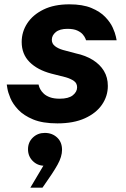

<svg xmlns="http://www.w3.org/2000/svg" viewBox="-20 -560 583 887"><path d="M245.2 10Q177 10 133.2 -8.2Q89.4 -26.4 64.3 -53.1Q39.2 -79.8 28.1 -106.5Q17 -133.2 14.1 -151.4Q11.2 -169.6 11.2 -169.6H158.2Q158.2 -169.6 159.8 -163Q161.4 -156.4 166.7 -146.7Q172 -137 182.5 -127.1Q193 -117.2 211 -110.6Q229 -104 255.8 -104Q296.8 -104 316.5 -119.9Q336.2 -135.8 336.2 -156.4Q336.2 -175.6 321.7 -185.8Q307.2 -196 284.6 -202.8L216.8 -220Q152.8 -237 116.5 -273.5Q80.2 -310 80.2 -366.2Q80.2 -413 106 -452.4Q131.8 -491.8 180.9 -515.9Q230 -540 300.6 -540Q361.6 -540 401.9 -523.3Q442.2 -506.6 466 -481.8Q489.8 -457 500.9 -432.2Q512 -407.4 515.4 -390.7Q518.8 -374 518.8 -374H377.6Q377.6 -374 374.6 -381.9Q371.6 -389.8 362.9 -400.4Q354.2 -411 337.1 -418.9Q320 -426.8 291.8 -426.8Q256 -426.8 237.7 -411.7Q219.4 -396.6 219.4 -376Q219.4 -358.6 233.5 -347.3Q247.6 -336 270.8 -329.2L331 -313.2Q375.2 -303.8 408.5 -283.2Q441.8 -262.6 460 -232.5Q478.2 -202.4 478.2 -163Q478.2 -116 451.2 -76.6Q424.2 -37.2 372.2 -13.6Q320.2 10 245.2 10ZM176.2 307H120.2L200.8 171.2L202 202.6Q197.2 203.8 194.1 204.7Q191 205.6 184.6 205.6Q153.2 205.6 131.3 183.7Q109.4 161.8 109.4 129.6Q109.4 97 131.8 75.5Q154.2 54 187 54Q221 54 243.8 75.2Q266.6 96.4 266.6 132.2Q266.6 163.8 245.8 201Q225 238.2 183.2 297Z"/></svg>

Font: Be Vietnam Pro Variable Thin
Style: Italic
Weight: 100
Italic angle: -12°
Designer: Lam Bao, Tony Le, Vietanh Nguyen
Foundry: Yellow Type Foundry
Version: Version 1.002